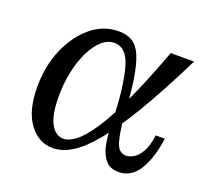

<svg xmlns="http://www.w3.org/2000/svg" viewBox="-91 -578 747 696"><g transform="rotate(20 283.0 -230.0)"><path d="M175 10Q120 10 83.5 -39.5Q47 -89 47 -180Q47 -260 75 -325.5Q103 -391 150.5 -430.5Q198 -470 258 -470Q288 -470 309.5 -457Q331 -444 344.5 -412Q358 -380 366.5 -324.5Q375 -269 380 -185H345Q340 -295 321.5 -360Q303 -425 256 -425Q230 -425 207.5 -404.5Q185 -384 168 -349Q151 -314 141.5 -269Q132 -224 132 -174Q132 -104 150.5 -69.5Q169 -35 200 -35Q221 -35 246.5 -54.5Q272 -74 304 -121Q336 -168 374.5 -251Q413 -334 460 -460H550Q482 -323 427.5 -232Q373 -141 329 -88Q285 -35 247.5 -12.5Q210 10 175 10ZM429 10Q396 10 378.5 -10.5Q361 -31 354.5 -62Q348 -93 347 -126.5Q346 -160 345 -185H380Q384 -128 394.5 -91.5Q405 -55 435 -55Q446 -55 461.5 -63Q477 -71 491 -94Q505 -117 511 -161H546Q536 -85 507 -37.5Q478 10 429 10Z"/></g></svg>

Font: Brygada 1918
Style: Italic
Weight: 400
Italic angle: -8°
Designer: Mateusz Machalski | Borys Kosmynka | Przemek Hoffer
Foundry: NIEPODLEGLA 2018
Version: Version 3.006